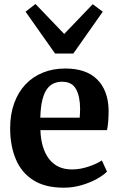

<svg xmlns="http://www.w3.org/2000/svg" viewBox="-20 -904 581 936"><path d="M290.5 11Q199.5 11 141.8 -26Q84 -63 56.8 -128.5Q29.5 -194 29.5 -278.5Q29.5 -346.5 49 -400.5Q68.5 -454.5 104 -492.2Q139.5 -530 189 -550Q238.5 -570 298.5 -570Q400 -570 453.5 -517Q507 -464 509.5 -368.5Q509.5 -336 507.5 -311.8Q505.5 -287.5 501.5 -269.5H177Q178.5 -224.5 189.2 -189.2Q200 -154 219.2 -129Q238.5 -104 266.2 -91Q294 -78 330.5 -78Q371.5 -78 412.8 -92.2Q454 -106.5 476.5 -122L501.5 -67.5Q485.5 -50.5 453 -32.2Q420.5 -14 378.2 -1.5Q336 11 290.5 11ZM176.5 -330.5H368.5Q369 -340.5 369.8 -351.5Q370.5 -362.5 370.5 -373Q370.5 -432.5 351 -469Q331.5 -505.5 282.5 -505.5Q260.5 -505.5 242 -497.5Q223.5 -489.5 209.2 -470.2Q195 -451 186.5 -417Q178 -383 176.5 -330.5ZM248.5 -643 104.5 -847 153 -884.5 293 -738.5 432 -883.5 481 -847 337.5 -643Z"/></svg>

Font: Merriweather Light 18pt
Style: Bold
Weight: 700
Version: Version 2.100